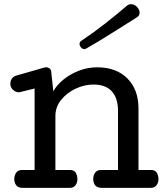

<svg xmlns="http://www.w3.org/2000/svg" viewBox="-20 -904 801 924"><path d="M88.9 0Q68.4 0 58.6 -11.7Q48.8 -23.4 48.8 -42Q48.8 -60.1 57.9 -73Q66.9 -85.9 85.9 -85.9H146.5V-478L76.7 -460.9Q73.7 -460 69.8 -460Q55.2 -460 42.5 -471.9Q29.8 -483.9 29.8 -499Q29.8 -531.2 57.6 -540L193.8 -579.1Q196.3 -579.1 196.5 -579.6Q196.8 -580.1 198.7 -580.1H201.7Q211.9 -580.1 219.2 -574Q226.6 -567.9 226.6 -557.1L236.8 -464.8Q253.4 -495.1 285.6 -521.2Q317.9 -547.4 359.9 -563.7Q401.9 -580.1 447.8 -580.1Q539.6 -580.1 593 -526.6Q646.5 -473.1 646.5 -380.9V-85.9H707.5Q726.1 -85.9 734.4 -72.8Q742.7 -59.6 742.7 -41Q742.7 -24.9 733.2 -12.5Q723.6 0 706.5 0H468.8Q448.2 0 438.5 -11.7Q428.7 -23.4 428.7 -42Q428.7 -60.1 437.7 -73Q446.8 -85.9 465.8 -85.9H547.9V-372.1Q547.9 -430.7 518.6 -463.9Q489.3 -497.1 429.7 -497.1Q386.2 -497.1 344 -477.3Q301.8 -457.5 274.2 -423.3Q246.6 -389.2 246.6 -345.2V-85.9H317.9Q336.4 -85.9 344.5 -72.8Q352.5 -59.6 352.5 -41Q352.5 -24.9 343.3 -12.5Q334 0 316.9 0ZM386.7 -667.5Q377.4 -667.5 370.1 -675.5Q362.8 -683.6 362.8 -692.9Q362.8 -702.1 371.1 -707.5Q426.3 -744.1 483.6 -788.8Q541 -833.5 590.8 -876.5Q599.1 -883.8 610.8 -883.8Q626.5 -883.8 639.2 -870.8Q651.9 -857.9 651.9 -842.8Q651.9 -829.1 639.2 -820.8Q581.5 -784.7 518.6 -744.9Q455.6 -705.1 396 -670.9Q390.1 -667.5 386.7 -667.5Z"/></svg>

Font: Cutive
Style: Regular
Weight: 400
Version: Version 1.100; ttfautohint (v1.8.4.7-5d5b)